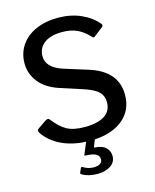

<svg xmlns="http://www.w3.org/2000/svg" viewBox="-138 -844 929 1150"><g transform="rotate(-15 326.0 -269.5)"><path d="M343 50Q340 56 347 56Q393 58 414.5 80Q436 102 436 132Q436 170 403.5 191.5Q371 213 322 213Q266 213 227 190Q221 187 222 180L235 151Q236 149 238.5 148.5Q241 148 244 149Q275 169 309 169Q364 169 364 132Q364 111 344 100Q324 89 281 88Q271 88 275 81L305 9Q218 5 151.5 -27.5Q85 -60 47 -117Q43 -125 43 -127Q43 -135 53 -142L102 -176Q111 -182 118 -182Q125 -182 130 -175Q171 -122 211.5 -100Q252 -78 321 -78Q399 -78 443 -105Q487 -132 487 -189Q487 -225 464.5 -249.5Q442 -274 383 -295L232 -344Q151 -371 110.5 -423Q70 -475 70 -539Q70 -602 103 -650.5Q136 -699 195.5 -725.5Q255 -752 333 -752Q410 -752 472.5 -725Q535 -698 575 -651Q580 -646 580 -640Q580 -634 575 -630L518 -586Q514 -583 510 -583Q507 -583 498 -592Q469 -625 430 -644Q391 -663 335 -663Q264 -663 224.5 -633.5Q185 -604 185 -552Q185 -483 283 -450L433 -403Q603 -350 603 -203Q603 -110 538 -54Q473 2 359 9Z"/></g></svg>

Font: Libre Franklin Medium
Style: Regular
Weight: 500
Designer: Pablo Impallari, Rodrigo Fuenzalida
Foundry: Impallari Type
Version: Version 1.002; ttfautohint (v1.5)